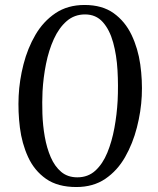

<svg xmlns="http://www.w3.org/2000/svg" viewBox="-20 -736 637 772"><path d="M320 -716Q391 -716 437 -683Q483 -650 509 -595.5Q535 -541 544 -477Q553 -413 550 -350Q547 -288 530.5 -223.5Q514 -159 483 -104.5Q452 -50 403.5 -17Q355 16 287 16Q212 16 165 -17Q118 -50 93 -104.5Q68 -159 60 -223Q52 -287 55 -350Q58 -413 74.5 -477.5Q91 -542 122.5 -596Q154 -650 203 -683Q252 -716 320 -716ZM322 -678Q279 -678 248 -651Q217 -624 196.5 -579Q176 -534 165 -479Q154 -424 151 -368Q149 -326 150.5 -279Q152 -232 160 -186.5Q168 -141 184 -104Q200 -67 226 -45Q252 -23 291 -23Q334 -23 363.5 -50Q393 -77 411.5 -122Q430 -167 440 -221.5Q450 -276 453 -331Q456 -392 452.5 -453Q449 -514 435 -565Q421 -616 393.5 -647Q366 -678 322 -678Z"/></svg>

Font: Lora
Style: Italic
Weight: 400
Italic angle: -3°
Designer: Olga Karpushina, Alexei Vanyashin (Cyrillic)
Foundry: Cyreal
Version: Version 3.008